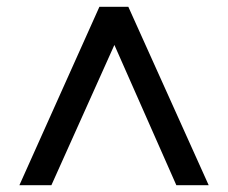

<svg xmlns="http://www.w3.org/2000/svg" viewBox="-20 -713 669 564"><path d="M498 -169H593L357 -693H272L37 -169H131L316 -581Z"/></svg>

Font: Matrixport Regular
Style: Regular
Weight: 400
Designer: Ninad Kale (Devanagari), Jonny Pinhorn (Latin)
Foundry: Indian Type Foundry
Version: Version 3.200;PS 1.000;hotconv 16.6.54;makeotf.lib2.5.65590